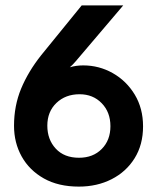

<svg xmlns="http://www.w3.org/2000/svg" viewBox="-20 -680 600 712"><path d="M272.5 12Q196.5 12 142.8 -18.2Q89 -48.5 60.5 -99.5Q32 -150.5 32 -213.5Q32 -287.5 58.2 -351Q84.5 -414.5 132.5 -475L283 -660H437L261 -453Q250.5 -440.5 239 -430.5Q262.5 -437.5 288.5 -437.5Q347.5 -437.5 398.2 -408.8Q449 -380 479.8 -329Q510.5 -278 510.5 -211.5Q510.5 -143.5 479.2 -93.2Q448 -43 394 -15.5Q340 12 272.5 12ZM273 -95Q325 -95 357.2 -127.5Q389.5 -160 389.5 -212Q389.5 -264 357.2 -297.2Q325 -330.5 275 -330.5Q223 -330.5 189.2 -298.2Q155.5 -266 155.5 -214Q155.5 -162.5 186.8 -128.8Q218 -95 273 -95Z"/></svg>

Font: Lucymar Sans SemiBold
Style: Regular
Weight: 600
Foundry: The League of Moveable Type (original font) / Main changes by Cristiano Sobral with portions from Mirco Monsees
Version: Version 2.001;August 30, 2020;FontCreator 13.0.0.2681 64-bit